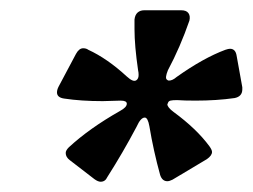

<svg xmlns="http://www.w3.org/2000/svg" viewBox="-20 -783 492 374"><path d="M176 -429Q171 -429 164 -434L116 -471Q108 -477 108 -485Q108 -490 114 -496Q154 -533 214 -567Q227 -574 227 -581Q227 -587 215 -587L180 -586Q138 -586 105 -591Q91 -593 91 -603Q91 -608 94 -614L128 -678Q134 -689 142 -689Q148 -689 152 -686Q189 -669 227 -634Q240 -622 246 -627Q250 -630 250 -637Q250 -642 249 -646Q242 -694 242 -726V-745Q243 -754 248 -758.5Q253 -763 261 -763H333Q343 -763 347 -757.5Q351 -752 349 -743Q331 -691 307 -646Q301 -631 305 -628Q307 -626 309 -626Q316 -626 324 -633Q376 -670 419 -686Q425 -688 428 -688Q439 -688 441 -674L452 -613V-609Q452 -595 437 -592Q402 -587 361 -587Q338 -587 325 -588Q316 -588 312 -587Q308 -586 307 -582L306 -580Q306 -574 318 -565Q363 -532 388 -498Q393 -491 393 -487Q393 -480 383 -473L316 -433Q310 -430 306 -430Q296 -430 292 -442Q279 -489 271 -537Q268 -554 262 -554Q254 -554 246 -536Q219 -485 189 -438Q185 -429 176 -429Z"/></svg>

Font: Open Sauce Two ExtraBold Italic
Style: Regular
Weight: 800
Italic angle: -10°
Designer: Alfredo Marco Pradil
Foundry: Creative Sauce Fz LLC
Version: Version 1.477